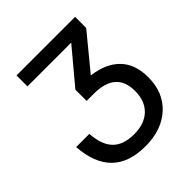

<svg xmlns="http://www.w3.org/2000/svg" viewBox="-186 -643 906 906"><g transform="rotate(-45 267.0 -190.5)"><path d="M318 -276Q407 -265 455.5 -215.5Q504 -166 504 -78Q504 23 438.5 83Q373 143 264 143Q46 143 30 -86H118Q123 -9 159 28Q195 65 267 65Q336 65 375 27.5Q414 -10 414 -77Q414 -205 267 -205H219V-280L362 -451H70V-524H461V-450Z"/></g></svg>

Font: ColatingCofangSans
Style: Regular
Weight: 400
Foundry: GNU
Version: Version 412.227;June 27, 2022;FontCreator 11.0.0.2412 32-bit